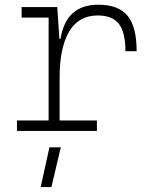

<svg xmlns="http://www.w3.org/2000/svg" viewBox="-20 -547 626 802"><path d="M50.8 0V-43.9H183.1V-473.6H70.3V-517.6H219.2L228 -384.8H232.9Q255.4 -527.3 390.6 -527.3Q474.6 -527.3 512.7 -481.4Q550.8 -435.5 550.8 -333H503.9Q503.9 -412.1 476.6 -447.3Q449.2 -482.4 388.7 -482.4Q308.1 -482.4 268.6 -414.8Q229 -347.2 229 -222.7V-43.9H384.8V0ZM149.9 234.4 186.5 68.4H233.9L194.8 234.4Z"/></svg>

Font: Caskaydia Cove ExtraLight
Style: Regular
Weight: 200
Monospace: yes
Designer: Aaron Bell
Foundry: Saja Typeworks
Version: Version 4.300; ttfautohint (v1.8.3)